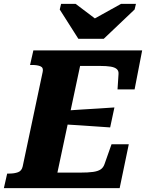

<svg xmlns="http://www.w3.org/2000/svg" viewBox="-52 -970 753 990"><path d="M352 -770H483L642 -921L649 -950H572L392 -850L473 -848L338 -950H263L256 -921ZM612 -226 565 0H-32L-15 -75H-4Q22 -75 41 -82Q60 -89 65 -112L168 -599Q173 -621 157 -628Q141 -635 114 -635H103L120 -710H681L642 -509H554L559 -586Q561 -604 550.5 -613.5Q540 -623 518.5 -626.5Q497 -630 464 -630H361L244 -80H362Q402 -80 427.5 -83.5Q453 -87 467 -96.5Q481 -106 487 -124L523 -226ZM290 -400Q331 -403 372.5 -405.5Q414 -408 455.5 -410.5Q497 -413 538 -416L516 -313Q476 -316 436 -318.5Q396 -321 355.5 -324Q315 -327 274 -329Z"/></svg>

Font: Roboto Serif 20pt
Style: Bold Italic
Weight: 700
Italic angle: -10°
Version: Version 1.007